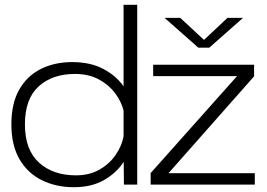

<svg xmlns="http://www.w3.org/2000/svg" viewBox="-20 -770 1115 801"><path d="M287.5 11Q215 11 156 -17.5Q97 -46 62.2 -104.2Q27.5 -162.5 27.5 -251Q27.5 -340 61 -397.5Q94.5 -455 151.8 -483Q209 -511 281 -511Q357.5 -511 411.8 -482Q466 -453 495.5 -409.5V-750H552.5V0H497L496 -95Q467.5 -50 415.2 -19.5Q363 11 287.5 11ZM666.5 -695.5H732L831 -603.5L929 -695.5H994L853 -571H807.5ZM608.5 0V-48L969 -452.5H619V-500H1040V-451.5L683 -47.5H1043V0ZM84 -251Q84 -145 142.5 -91.8Q201 -38.5 296.5 -38.5Q353.5 -38.5 395.2 -62.5Q437 -86.5 462.5 -123.8Q488 -161 495.5 -201V-308.5Q486.5 -345.5 460.5 -380.8Q434.5 -416 392.2 -438.8Q350 -461.5 292.5 -461.5Q198.5 -461.5 141.2 -409.5Q84 -357.5 84 -251Z"/></svg>

Font: Trispace SemiExpanded ExtraLight
Style: Regular
Weight: 200
Width: 6
Designer: Tyler Finck
Foundry: Etcetera Type Company
Version: Version 1.210; ttfautohint (v1.8.3)